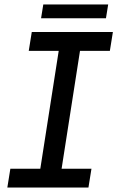

<svg xmlns="http://www.w3.org/2000/svg" viewBox="-20 -844 528 864"><path d="M13 0 26.6 -84.8H161.4L244.2 -615.2H109.4L123 -700H488L474.4 -615.2H340L257.2 -84.8H391.6L378 0ZM164.8 -761.8 174.8 -823.8H466.8L456.8 -761.8Z"/></svg>

Font: MuseoModerno Thin
Style: Italic
Weight: 100
Italic angle: -9°
Designer: Pablo Cosgaya, Héctor Gatti, Marcela Romero, and the Authors of The MuseoModerno Project.
Foundry: Omnibus-Type Team
Version: Version 1.003